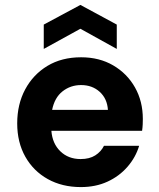

<svg xmlns="http://www.w3.org/2000/svg" viewBox="-20 -749 645 781"><path d="M309 12Q233 12 174.5 -20.5Q116 -53 83 -111.5Q50 -170 50 -247Q50 -325 82.5 -385.5Q115 -446 173 -481Q231 -516 310 -516Q384 -516 440.5 -483Q497 -450 529 -393.5Q561 -337 561 -265Q561 -255 560.5 -243Q560 -231 558 -217H189Q193 -165 225.5 -133.5Q258 -102 308 -102Q344 -102 367.5 -117Q391 -132 403 -156H546Q532 -109 498.5 -70.5Q465 -32 417 -10Q369 12 309 12ZM310 -403Q267 -403 234.5 -377.5Q202 -352 192 -302H419Q416 -348 385.5 -375.5Q355 -403 310 -403ZM158 -550V-649L307 -729L455 -649V-550L307 -632Z"/></svg>

Font: DM Sans ExtraBold
Style: Regular
Weight: 800
Designer: Colophon Foundry, Jonny Pinhorn
Foundry: Colophon Foundry
Version: Version 4.004; ttfautohint (v1.8.4.7-5d5b)